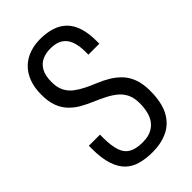

<svg xmlns="http://www.w3.org/2000/svg" viewBox="-218 -770 854 854"><g transform="rotate(-45 209.0 -343.0)"><path d="M211 12Q170 12 136.5 3Q103 -6 79.5 -28.5Q56 -51 43 -90.5Q30 -130 30 -191Q30 -196 30 -200.5Q30 -205 30 -209H100Q100 -204 100 -199Q100 -194 100 -189Q100 -140 110 -109Q120 -78 144.5 -64Q169 -50 210 -50Q232 -50 249.5 -55Q267 -60 281 -70.5Q295 -81 304.5 -96.5Q314 -112 319 -134Q324 -156 324 -184Q324 -218 312 -241.5Q300 -265 279.5 -281Q259 -297 234 -309.5Q209 -322 182 -333.5Q155 -345 130 -359Q105 -373 84.5 -394Q64 -415 52.5 -445Q41 -475 41 -518Q41 -565 54.5 -599Q68 -633 91.5 -655Q115 -677 146 -687.5Q177 -698 212 -698Q252 -698 284 -688Q316 -678 338.5 -656Q361 -634 372.5 -598.5Q384 -563 384 -512V-497H315V-516Q315 -554 305 -581Q295 -608 273 -622Q251 -636 215 -636Q187 -636 164 -626Q141 -616 127 -592Q113 -568 113 -526Q113 -492 125 -469Q137 -446 157.5 -430.5Q178 -415 202.5 -403Q227 -391 254 -380Q281 -369 306 -354Q331 -339 351.5 -318Q372 -297 384 -265.5Q396 -234 396 -190Q396 -116 372.5 -72Q349 -28 307 -8Q265 12 211 12Z"/></g></svg>

Font: Archivo ExtraCondensed Light
Style: Regular
Weight: 300
Width: 2
Designer: Hector Gatti
Foundry: Omnibus-Type
Version: Version 2.001